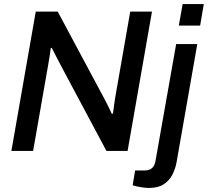

<svg xmlns="http://www.w3.org/2000/svg" viewBox="-20 -743 1023 945"><path d="M36 0 156 -686H264L492 -260Q497 -251 504 -237Q511 -223 518 -209Q525 -195 530 -183L536 -184Q538 -201 541 -221.5Q544 -242 546 -257L621 -686H728L608 0H504L282 -416Q273 -432 259 -460Q245 -488 235 -507H230Q228 -490 224 -465Q220 -440 217 -423L143 0ZM860 -617 879 -723H983L965 -617ZM714 182Q700 182 684.5 180Q669 178 655.5 175Q642 172 633 169L645 96H692Q715 96 728 84.5Q741 73 745 51L847 -526H951L849 56Q843 88 828.5 116.5Q814 145 786.5 163.5Q759 182 714 182Z"/></svg>

Font: Archivo SemiBold Medium
Style: Italic
Weight: 500
Italic angle: -10°
Version: Version 2.001